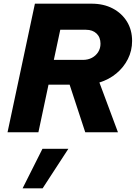

<svg xmlns="http://www.w3.org/2000/svg" viewBox="-20 -720 739 1045"><path d="M21 0 170 -700H478Q544 -700 593.5 -674Q643 -648 671 -602.5Q699 -557 699 -497Q699 -444 676 -398.5Q653 -353 613 -320Q573 -287 521 -271L622 0H444L359 -259H244L189 0ZM273 -394H431Q459 -394 480.5 -405.5Q502 -417 514.5 -437Q527 -457 527 -482Q527 -517 505.5 -537.5Q484 -558 448 -558H308ZM103 305 211 90H352L212 305Z"/></svg>

Font: Red Hat Text VF
Style: Italic
Weight: 400
Italic angle: -12°
Designer: Pentagram, MCKL
Foundry: Pentagram, MCKL
Version: Version 1.023